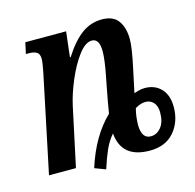

<svg xmlns="http://www.w3.org/2000/svg" viewBox="-90 -637 775 764"><g transform="rotate(-15 298.0 -254.5)"><path d="M211 19Q250 -104 324 -175Q333 -230 341 -270L351 -322Q364 -387 364 -422Q364 -474 333 -474Q306 -474 277.5 -436Q249 -398 226 -343.5Q203 -289 193 -243L141 0H30L114 -401Q122 -441 122 -455Q122 -475 111 -482.5Q100 -490 78 -490H66L76 -536H244L232 -432H235Q272 -490 309.5 -517.5Q347 -545 393 -545Q440 -545 460.5 -516Q481 -487 481 -440Q481 -405 463 -322L443 -228Q446 -229 460 -233Q474 -237 487 -237Q529 -237 554.5 -210Q580 -183 580 -135Q580 -74 544.5 -32.5Q509 9 444 9Q328 9 319 -95Q298 -71 284 -39.5Q270 -8 256 36ZM522 -127Q522 -154 509 -168.5Q496 -183 476 -183Q456 -183 433 -169Q424 -136 424 -98Q426 -45 462 -45Q487 -45 504.5 -66.5Q522 -88 522 -127Z"/></g></svg>

Font: Noto Serif CondSemiBold
Style: Italic
Weight: 600
Width: 3
Italic angle: -12°
Designer: Monotype Design Team
Foundry: Monotype Imaging Inc.
Version: Version 1.001